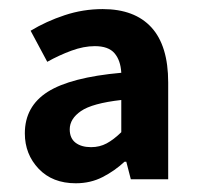

<svg xmlns="http://www.w3.org/2000/svg" viewBox="-20 -832 443 429"><path d="M149.3 -422.5Q97.1 -422.5 66.3 -455Q35.5 -487.5 35.5 -534Q35.5 -594.3 86.6 -626.8Q137.7 -659.2 251 -669.4Q249.5 -697.1 235.9 -713Q222.4 -728.9 191.8 -728.9Q167.1 -728.9 139.6 -718.8Q112.2 -708.7 85.6 -693.9L48.4 -763.3Q83.2 -784.4 124.4 -798Q165.6 -811.7 209.4 -811.7Q280.9 -811.7 318.4 -770.7Q355.8 -729.7 355.8 -647.8V-431.5H272.3L262.2 -470.6H258.2Q236 -450 209.1 -436.3Q182.2 -422.5 149.3 -422.5ZM183.6 -503.2Q202.6 -503.2 218.3 -511.6Q234.1 -520.1 251 -536.6V-608.6Q186.2 -601.2 161 -583.9Q135.8 -566.6 135.8 -543Q135.8 -523.2 148.7 -513.2Q161.7 -503.2 183.6 -503.2Z"/></svg>

Font: Shanggu Sans SC VF
Style: Regular
Weight: 250
Designer: GuiWonder
Version: Version 1.021